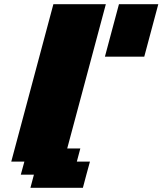

<svg xmlns="http://www.w3.org/2000/svg" viewBox="-20 -895 774 915"><path d="M125 0H375Q380.4 -21 391.6 -62.5Q402.8 -104 408.7 -125H346.2L362.8 -187.5H300.3L484.4 -875H234.4L33.7 -125H96.2L79.1 -62.5H141.6ZM480 -625H667.5Q678.7 -667 700.9 -750Q723.1 -833 734.4 -875H546.9Q535.6 -833 513.4 -750Q491.2 -667 480 -625Z"/></svg>

Font: Faithful 32x
Style: BoldOblique
Weight: 400
Foundry: Faithful Resource Pack
Version: Version 1.0; January 27, 2023